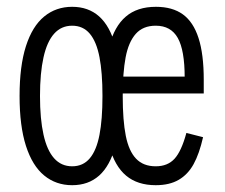

<svg xmlns="http://www.w3.org/2000/svg" viewBox="-20 -532 660 564"><path d="M192 12Q144.5 12 109.8 -16.5Q75 -45 56.2 -103.5Q37.5 -162 37.5 -250Q37.5 -338 56.2 -396.5Q75 -455 109.8 -483.5Q144.5 -512 192 -512Q239.5 -512 271.2 -483.8Q303 -455.5 319 -397.2Q335 -339 335 -250Q335 -161 319 -102.8Q303 -44.5 271.2 -16.2Q239.5 12 192 12ZM192 -456.5Q160 -456.5 139 -433Q118 -409.5 107.8 -363.5Q97.5 -317.5 97.5 -250Q97.5 -182.5 107.8 -136.5Q118 -90.5 139 -67Q160 -43.5 192 -43.5Q224 -43.5 243.8 -67Q263.5 -90.5 272.2 -135.8Q281 -181 281 -250Q281 -319 272.2 -364.2Q263.5 -409.5 243.8 -433Q224 -456.5 192 -456.5ZM438 -512Q486.5 -512 517.2 -489.8Q548 -467.5 563.2 -420.2Q578.5 -373 578.5 -298V-257.5H313V-307H552L522.5 -283V-304.5Q522.5 -384.5 502.2 -420.5Q482 -456.5 437.5 -456.5Q400 -456.5 378.8 -432.5Q357.5 -408.5 349 -363.5Q340.5 -318.5 340.5 -250Q340.5 -178 349.5 -133Q358.5 -88 379.8 -65.8Q401 -43.5 437.5 -43.5Q472.5 -43.5 492.8 -65.8Q513 -88 527.5 -141.5L576.5 -129Q565.5 -80.5 548.8 -50Q532 -19.5 505 -3.8Q478 12 437.5 12Q384 12 350.5 -16Q317 -44 301.5 -101.5Q286 -159 286 -250Q286 -339.5 301 -397Q316 -454.5 349.5 -483.2Q383 -512 438 -512Z"/></svg>

Font: Monaspace Neon Var
Style: Regular
Weight: 400
Designer: Riley Cran and the Lettermatic Team
Version: Version 1.000 (Monaspace Neon Var)